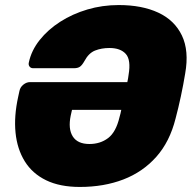

<svg xmlns="http://www.w3.org/2000/svg" viewBox="-20 -730 766 760"><path d="M713 -439Q706 -396 696 -349Q686 -302 675 -261Q652 -169 598.5 -109Q545 -49 468 -19.5Q391 10 296 10Q217 10 162.5 -16.5Q108 -43 78 -91.5Q48 -140 41.5 -205Q35 -270 52 -347L57 -370Q60 -385 72.5 -395Q85 -405 99 -405H484Q486 -413 487 -420Q488 -427 489 -434Q499 -493 478 -516.5Q457 -540 413 -540Q382 -540 356.5 -530Q331 -520 314 -488Q305 -472 296.5 -466Q288 -460 273 -460H111Q102 -460 97 -466.5Q92 -473 94 -482Q104 -530 137 -571.5Q170 -613 218.5 -644Q267 -675 326 -692.5Q385 -710 450 -710Q542 -710 606.5 -680Q671 -650 700 -589.5Q729 -529 713 -439ZM334 -160Q377 -160 408 -183.5Q439 -207 453 -266Q455 -274 457 -281Q459 -288 460 -295H265L260 -273Q249 -220 268 -190Q287 -160 334 -160Z"/></svg>

Font: Rubik ExtraBold
Style: Italic
Weight: 800
Italic angle: -12°
Designer: Hubert and Fischer
Foundry: Hubert and Fischer
Version: Version 2.300;gftools[0.9.30]